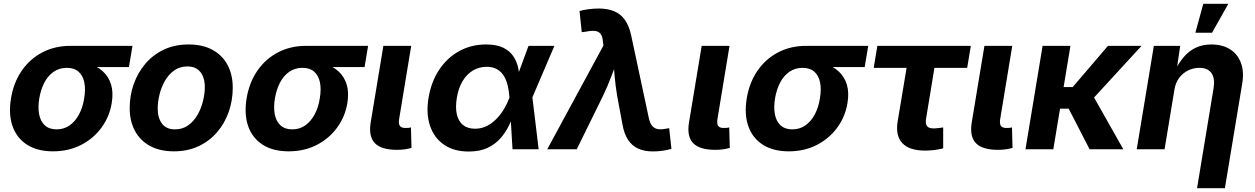

<svg xmlns="http://www.w3.org/2000/svg" viewBox="-20 -783 6584 1007"><path d="M257.8 10.7Q176.3 10.7 122.1 -23.9Q67.9 -58.6 45.9 -121.1Q23.9 -183.6 37.6 -267.1Q51.3 -350.1 94 -412.1Q136.7 -474.1 202.1 -508.3Q267.6 -542.5 349.1 -542.5H674.8L656.2 -431.2H420.9L330.6 -427.2Q291.5 -427.2 262 -407Q232.4 -386.7 213.4 -351.1Q194.3 -315.4 186 -267.1Q178.2 -219.7 185.3 -183.1Q192.4 -146.5 215.3 -125.5Q238.3 -104.5 276.9 -104.5Q315.4 -104.5 345 -125.2Q374.5 -146 394.3 -182.6Q414.1 -219.2 421.4 -267.1Q429.7 -315.4 422.1 -351.3Q414.6 -387.2 391.8 -407.2Q369.1 -427.2 330.6 -427.2L336.9 -464.4Q395 -464.4 441.7 -450.7Q488.3 -437 519 -409.2Q549.8 -381.3 562.5 -339.8Q575.2 -298.3 565.9 -242.2Q554.2 -170.9 512.2 -113.5Q470.2 -56.2 405 -22.7Q339.8 10.7 257.8 10.7Z M892.1 10.7Q818.8 10.7 767.1 -17.3Q715.3 -45.4 687.7 -96.7Q660.2 -147.9 660.2 -216.3Q660.2 -282.2 681.4 -342Q702.6 -401.9 742.4 -448.7Q782.2 -495.6 839.4 -522.7Q896.5 -549.8 969.2 -549.8Q1042.5 -549.8 1094.2 -521.7Q1146 -493.7 1173.3 -442.6Q1200.7 -391.6 1200.7 -322.3Q1200.7 -256.8 1179.9 -197Q1159.2 -137.2 1119.1 -90.3Q1079.1 -43.5 1022 -16.4Q964.8 10.7 892.1 10.7ZM897.5 -104.5Q938 -104.5 967.5 -126Q997.1 -147.5 1016.4 -181.4Q1035.6 -215.3 1044.9 -253.9Q1054.2 -292.5 1054.2 -326.2Q1054.2 -359.4 1043.9 -383.5Q1033.7 -407.7 1013.7 -421.1Q993.7 -434.6 963.4 -434.6Q922.9 -434.6 893.3 -413.3Q863.8 -392.1 844.7 -358.4Q825.7 -324.7 816.4 -286.4Q807.1 -248 807.1 -213.4Q807.1 -164.6 829.8 -134.5Q852.5 -104.5 897.5 -104.5Z M1493.7 10.7Q1412.1 10.7 1357.9 -23.9Q1303.7 -58.6 1281.7 -121.1Q1259.8 -183.6 1273.4 -267.1Q1287.1 -350.1 1329.8 -412.1Q1372.6 -474.1 1438 -508.3Q1503.4 -542.5 1585 -542.5H1910.6L1892.1 -431.2H1656.7L1566.4 -427.2Q1527.3 -427.2 1497.8 -407Q1468.3 -386.7 1449.2 -351.1Q1430.2 -315.4 1421.9 -267.1Q1414.1 -219.7 1421.1 -183.1Q1428.2 -146.5 1451.2 -125.5Q1474.1 -104.5 1512.7 -104.5Q1551.3 -104.5 1580.8 -125.2Q1610.4 -146 1630.1 -182.6Q1649.9 -219.2 1657.2 -267.1Q1665.5 -315.4 1658 -351.3Q1650.4 -387.2 1627.7 -407.2Q1605 -427.2 1566.4 -427.2L1572.8 -464.4Q1630.9 -464.4 1677.5 -450.7Q1724.1 -437 1754.9 -409.2Q1785.6 -381.3 1798.3 -339.8Q1811 -298.3 1801.8 -242.2Q1790 -170.9 1748 -113.5Q1706.1 -56.2 1640.9 -22.7Q1575.7 10.7 1493.7 10.7Z M2063 2.9Q1979 2.9 1945.6 -32.7Q1912.1 -68.4 1924.3 -141.6L1990.7 -542.5H2136.7L2073.7 -160.6Q2069.3 -135.3 2076.7 -123.5Q2084 -111.8 2106.4 -111.8Q2117.2 -111.8 2123.8 -112.5Q2130.4 -113.3 2135.3 -114.7L2138.2 -7.3Q2127 -3.9 2107.2 -0.5Q2087.4 2.9 2063 2.9Z M2438.5 11.7Q2361.3 11.7 2309.3 -23.7Q2257.3 -59.1 2235.6 -122.6Q2213.9 -186 2227.5 -269.5Q2241.7 -354.5 2283.4 -417.2Q2325.2 -480 2388.4 -514.9Q2451.7 -549.8 2529.3 -549.8Q2586.4 -549.8 2621.1 -532Q2655.8 -514.2 2673.8 -485.6Q2691.9 -457 2698.5 -423.8Q2705.1 -390.6 2706.1 -360.4H2751.5L2772 -274.4L2805.2 0H2668L2651.9 -272.5Q2649.9 -303.7 2643.3 -332.3Q2636.7 -360.8 2623.5 -383.3Q2610.4 -405.8 2588.1 -419.2Q2565.9 -432.6 2532.7 -432.6Q2492.7 -432.6 2460.2 -413.1Q2427.7 -393.6 2406 -357.2Q2384.3 -320.8 2376 -270Q2367.7 -219.7 2376 -183.3Q2384.3 -147 2408.4 -127.4Q2432.6 -107.9 2471.7 -107.9Q2504.9 -107.9 2533 -122.1Q2561 -136.2 2583.7 -159.4Q2606.4 -182.6 2623.5 -211.4Q2640.6 -240.2 2651.4 -269.5L2752 -542.5H2887.7L2771 -269.5L2722.7 -187.5H2677.7Q2665.5 -157.2 2648.4 -122.6Q2631.3 -87.9 2604.5 -57.4Q2577.6 -26.9 2537.4 -7.6Q2497.1 11.7 2438.5 11.7Z M2850.1 0 3145 -544.4 3142.1 -565.9Q3140.1 -592.3 3130.1 -605.2Q3120.1 -618.2 3101.1 -620.6Q3082 -623 3051.8 -616.7L3031.2 -614.3L3019.5 -725.1Q3037.1 -730.5 3064.9 -734.4Q3092.8 -738.3 3120.6 -738.3Q3167.5 -738.3 3201.7 -723.9Q3235.8 -709.5 3257.8 -678.2Q3279.8 -647 3290.5 -596.7L3382.8 -164.6Q3388.7 -137.2 3400.1 -123.3Q3411.6 -109.4 3429 -106.2Q3446.3 -103 3469.2 -107.4L3489.7 -110.8L3501.5 -2.4Q3484.9 2.9 3458.7 7.1Q3432.6 11.2 3404.8 11.2Q3360.4 11.2 3327.6 -3.4Q3294.9 -18.1 3274.2 -49.3Q3253.4 -80.6 3244.6 -130.9L3216.8 -280.3Q3208 -333 3203.4 -385.7Q3198.7 -438.5 3194.8 -495.6H3229.5Q3207 -438.5 3187.5 -385.7Q3168 -333 3142.6 -280.3L3004.9 0Z M3732.4 2.9Q3648.4 2.9 3615 -32.7Q3581.5 -68.4 3593.8 -141.6L3660.2 -542.5H3806.2L3743.2 -160.6Q3738.8 -135.3 3746.1 -123.5Q3753.4 -111.8 3775.9 -111.8Q3786.6 -111.8 3793.2 -112.5Q3799.8 -113.3 3804.7 -114.7L3807.6 -7.3Q3796.4 -3.9 3776.6 -0.5Q3756.8 2.9 3732.4 2.9Z M4116.7 10.7Q4035.2 10.7 3981 -23.9Q3926.8 -58.6 3904.8 -121.1Q3882.8 -183.6 3896.5 -267.1Q3910.2 -350.1 3952.9 -412.1Q3995.6 -474.1 4061 -508.3Q4126.5 -542.5 4208 -542.5H4533.7L4515.1 -431.2H4279.8L4189.5 -427.2Q4150.4 -427.2 4120.8 -407Q4091.3 -386.7 4072.3 -351.1Q4053.2 -315.4 4044.9 -267.1Q4037.1 -219.7 4044.2 -183.1Q4051.3 -146.5 4074.2 -125.5Q4097.2 -104.5 4135.7 -104.5Q4174.3 -104.5 4203.9 -125.2Q4233.4 -146 4253.2 -182.6Q4272.9 -219.2 4280.3 -267.1Q4288.6 -315.4 4281 -351.3Q4273.4 -387.2 4250.7 -407.2Q4228 -427.2 4189.5 -427.2L4195.8 -464.4Q4253.9 -464.4 4300.5 -450.7Q4347.2 -437 4377.9 -409.2Q4408.7 -381.3 4421.4 -339.8Q4434.1 -298.3 4424.8 -242.2Q4413.1 -170.9 4371.1 -113.5Q4329.1 -56.2 4263.9 -22.7Q4198.7 10.7 4116.7 10.7Z M4831.5 6.8Q4749.5 6.8 4712.6 -32.2Q4675.8 -71.3 4688 -146L4734.9 -427.2H4562.5L4581.5 -542.5H5071.8L5052.7 -427.2H4880.9L4836.9 -159.7Q4833 -134.3 4842 -121.8Q4851.1 -109.4 4878.4 -109.4Q4887.2 -109.4 4902.3 -111.3Q4917.5 -113.3 4926.8 -114.7V-4.9Q4901.9 1.5 4877.9 4.2Q4854 6.8 4831.5 6.8Z M5215.3 2.9Q5131.3 2.9 5097.9 -32.7Q5064.5 -68.4 5076.7 -141.6L5143.1 -542.5H5289.1L5226.1 -160.6Q5221.7 -135.3 5229 -123.5Q5236.3 -111.8 5258.8 -111.8Q5269.5 -111.8 5276.1 -112.5Q5282.7 -113.3 5287.6 -114.7L5290.5 -7.3Q5279.3 -3.9 5259.5 -0.5Q5239.7 2.9 5215.3 2.9Z M5594.2 -542.5 5504.4 0H5358.4L5448.2 -542.5ZM5967.3 -542.5 5664.1 -212.9H5503.4L5521 -326.2H5606L5791 -542.5ZM5694.8 0 5582 -218.8 5705.6 -293.9 5871.6 0Z M6139.6 -313 6087.9 0H5941.9L6031.7 -542.5H6169.9L6149.9 -406.2L6139.2 -406.7Q6161.6 -452.6 6189.2 -484.6Q6216.8 -516.6 6252.4 -533.2Q6288.1 -549.8 6333.5 -549.8Q6390.6 -549.8 6430.4 -525.1Q6470.2 -500.5 6488 -454.3Q6505.9 -408.2 6495.1 -344.2L6404.3 204.1H6258.3L6344.7 -318.8Q6353.5 -370.1 6334.5 -398.7Q6315.4 -427.2 6270 -427.2Q6239.3 -427.2 6211.7 -413.8Q6184.1 -400.4 6164.8 -375Q6145.5 -349.6 6139.6 -313ZM6249.5 -611.3 6291 -763.2H6422.4L6336.9 -611.3Z"/></svg>

Font: Inter 16pt
Style: Bold Italic
Weight: 700
Italic angle: -9.3988°
Version: Version 4.001;git-66647c0bb